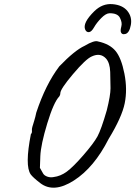

<svg xmlns="http://www.w3.org/2000/svg" viewBox="-20 -863 653 926"><path d="M391 -720Q377 -752 435 -809Q474 -847 522.5 -843Q571 -839 594.5 -810Q618 -781 611 -742.5Q604 -704 584.5 -699Q565 -694 562 -713Q561 -720 565.5 -737Q570 -754 558.5 -777Q547 -800 507 -799Q490 -798 468 -775.5Q446 -753 433.5 -731Q421 -709 409 -708Q397 -707 391 -720ZM491 -581Q464 -610 423 -591Q394 -579 332 -505.5Q270 -432 271 -413Q271 -405 266 -398Q239 -370 208 -268Q177 -166 174.5 -110.5Q172 -55 172.5 -53.5Q173 -52 188 -26Q194 -16 208.5 -11Q223 -6 238 -9Q272 -13 302.5 -35.5Q333 -58 382.5 -115Q432 -172 450 -205Q468 -238 495 -331Q513 -403 513 -437.5Q513 -472 511.5 -516Q510 -560 491 -581ZM388 -642Q435 -670 453 -663Q509 -651 537 -617.5Q565 -584 580 -508Q595 -432 581.5 -365Q568 -298 504 -193Q434 -55 336.5 7.5Q239 70 174 20Q139 -7 128 -22Q99 -64 129 -216Q135 -222 134 -231.5Q133 -241 136 -251Q139 -261 145 -280.5Q151 -300 155 -320Q200 -456 266 -543Q340 -620 388 -642Z"/></svg>

Font: Caveat
Style: Regular
Weight: 400
Designer: Pablo Impallari
Foundry: Creative Lab NY
Version: Version 1.096; ttfautohint (v1.3)